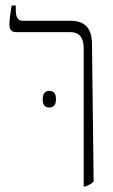

<svg xmlns="http://www.w3.org/2000/svg" viewBox="-20 -667 407 693"><path d="M282 6H288C301 1 311 -4 318 -12L312 -508C312 -564 287 -592 236 -592H63C44 -592 37 -605 37 -631V-647H22C18 -623 14 -595 14 -580C14 -561 20 -551 39 -551H235C265 -551 282 -532 282 -494ZM134 -309C134 -291 140 -279 157 -279C177 -279 182 -292 182 -309C182 -326 177 -339 157 -339C141 -339 134 -326 134 -309Z"/></svg>

Font: Noto Serif Hebrew Condensed ExtraLight
Style: Regular
Weight: 200
Width: 3
Designer: Monotype Design Team
Foundry: Monotype Imaging Inc.
Version: Version 2.004